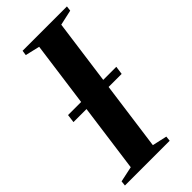

<svg xmlns="http://www.w3.org/2000/svg" viewBox="-251 -797 851 851"><g transform="rotate(-45 174.0 -371.5)"><path d="M-15.5 0 -13 -23.5 60 -39 150.5 -703.5 82.5 -719.5 86 -743H364L361 -719.5L289 -703.5L198.5 -39L267.5 -23.5L265 0ZM22 -360 27 -399H329.5L324 -360Z"/></g></svg>

Font: Merriweather 120pt SemiBold
Style: Italic
Weight: 600
Italic angle: -7.8°
Version: Version 2.101